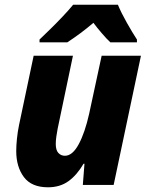

<svg xmlns="http://www.w3.org/2000/svg" viewBox="-20 -786 625 816"><path d="M184 10Q114 10 81.5 -33.5Q49 -77 49 -144Q49 -167 52 -196.5Q55 -226 61 -255L123 -549H290L225 -239Q222 -223 219.5 -206Q217 -189 217 -174Q217 -148 228 -136Q239 -124 256 -124Q288 -124 314.5 -173Q341 -222 359 -303L412 -549H579L463 0H332L339 -90H335Q307 -42 271 -16Q235 10 184 10ZM148 -606V-618Q169 -638 195.5 -664Q222 -690 247.5 -717Q273 -744 291 -766H481Q495 -732 519 -689.5Q543 -647 562 -618V-606H449Q433 -621 412 -645.5Q391 -670 377 -689Q350 -666 322.5 -645.5Q295 -625 266 -606Z"/></svg>

Font: Noto Sans Disp ExtBd
Style: Italic
Weight: 800
Italic angle: -12°
Designer: Monotype Design Team
Foundry: Monotype Imaging Inc.
Version: Version 2.000;GOOG;noto-source:20170915:90ef993387c0